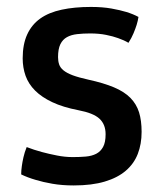

<svg xmlns="http://www.w3.org/2000/svg" viewBox="-20 -533 485 562"><path d="M42 -22.5Q42 -33.7 43.9 -46.9Q45.4 -58.1 48.6 -72.5Q51.8 -86.9 58.1 -102.5Q79.6 -94.2 103 -87.9Q123 -82.5 146.5 -77.9Q169.9 -73.2 192.9 -73.2Q213.4 -73.2 231 -74.7Q248.5 -76.2 261.5 -82.8Q274.4 -89.4 281.7 -102.8Q289.1 -116.2 289.1 -140.1Q289.1 -168.9 271.2 -185.5Q253.4 -202.1 209.5 -210.4Q164.1 -219.2 133.1 -233.9Q102.1 -248.5 82.8 -267.8Q63.5 -287.1 54.9 -311Q46.4 -335 46.4 -362.3Q46.4 -403.3 59.6 -432.1Q72.8 -460.9 97.9 -478.8Q123 -496.6 160.4 -504.6Q197.8 -512.7 246.1 -512.7Q279.8 -512.7 305.9 -508.1Q332 -503.4 349.6 -498Q370.1 -491.7 385.3 -483.4Q383.8 -472.7 379.9 -460Q376.5 -449.2 370.8 -435.5Q365.2 -421.9 356 -407.7Q342.8 -415.5 325.7 -421.4Q311 -426.8 290.5 -430.9Q270 -435.1 243.7 -435.1Q223.1 -435.1 205.8 -433.1Q188.5 -431.2 176 -424.3Q163.6 -417.5 156.7 -403.6Q149.9 -389.6 149.9 -365.7Q149.9 -354 153.1 -344.5Q156.2 -335 165.8 -327.1Q175.3 -319.3 192.6 -312.7Q210 -306.2 238.8 -299.8Q283.7 -290 313.7 -277.3Q343.8 -264.6 361.6 -246.6Q379.4 -228.5 387 -204.3Q394.5 -180.2 394.5 -147Q394.5 -111.3 383.3 -82.5Q372.1 -53.7 348.1 -33.2Q324.2 -12.7 286.6 -1.5Q249 9.8 195.8 9.8Q161.6 9.8 133.5 4.9Q105.5 0 85 -6.3Q61 -13.2 42 -22.5Z"/></svg>

Font: Basic
Style: Regular
Weight: 400
Designer: Magnus Gaarde
Foundry: Magnus Gaarde
Version: Version 1.003; ttfautohint (v1.1) -l 6 -r 16 -G 0 -x 16 -D l